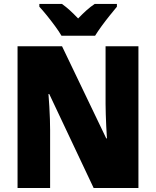

<svg xmlns="http://www.w3.org/2000/svg" viewBox="-20 -947 785 967"><path d="M677.2 0H451.7L228 -473.6H224.1Q226.6 -442.4 228.5 -409.7Q230.5 -377 231.4 -346.7Q232.4 -316.4 232.4 -292.5V0H68.4V-713.9H292.5L515.1 -250H518.6Q516.6 -279.8 515.1 -311Q513.7 -342.3 512.7 -371.3Q511.7 -400.4 511.7 -423.3V-713.9H677.2ZM289.6 -767.1Q277.8 -787.6 257.6 -815.2Q237.3 -842.8 215.8 -869.4Q194.3 -896 178.2 -913.1V-927.2H292Q312.5 -912.6 331.5 -895.3Q350.6 -877.9 373.5 -854Q396.5 -877.9 416.5 -895.8Q436.5 -913.6 457 -927.2H568.8V-913.1Q553.7 -895 532.7 -868.9Q511.7 -842.8 491.9 -815.7Q472.2 -788.6 459 -767.1Z"/></svg>

Font: Open Sans SemiCondensed ExtraBold
Style: Regular
Weight: 800
Width: 4
Designer: Monotype Design Team
Foundry: Monotype Imaging Inc.
Version: Version 3.000